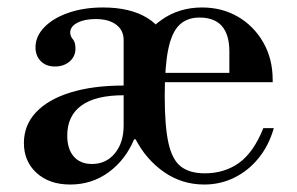

<svg xmlns="http://www.w3.org/2000/svg" viewBox="-20 -482 795 514"><path d="M527 12Q467 12 419 -21.5Q371 -55 342.5 -110Q314 -165 314 -228Q314 -288 339.5 -341.5Q365 -395 412 -428.5Q459 -462 521 -462Q574 -462 616.5 -437.5Q659 -413 684.5 -369Q710 -325 710 -268V-262H383V-287H594V-344Q594 -435 514 -435Q481 -435 460.5 -415.5Q440 -396 430.5 -350.5Q421 -305 421 -225Q421 -144 431 -99Q441 -54 464.5 -36Q488 -18 528 -18Q581 -18 620 -46Q659 -74 685 -139H713Q700 -93 672.5 -59Q645 -25 607.5 -6.5Q570 12 527 12ZM226 -43Q264 -43 287.5 -71.5Q311 -100 311 -146V-227Q236 -227 198 -199.5Q160 -172 160 -119Q160 -83 177.5 -63Q195 -43 226 -43ZM168 12Q112 12 78 -19Q44 -50 44 -99Q44 -147 76.5 -181.5Q109 -216 169 -234.5Q229 -253 311 -253V-375Q311 -401 291 -416Q271 -431 236 -431Q206 -431 187 -421Q168 -411 168 -395Q168 -385 175 -377Q182 -369 182 -352Q182 -331 166.5 -317.5Q151 -304 127 -304Q103 -304 89 -318.5Q75 -333 75 -355Q75 -385 99 -409.5Q123 -434 164 -448Q205 -462 256 -462Q329 -462 375 -433.5Q421 -405 421 -359V-55L343 -109H339Q316 -54 271 -21Q226 12 168 12Z"/></svg>

Font: Libre Bodoni
Style: Regular
Weight: 400
Designer: Pablo Impallari, Rodrigo Fuenzalida
Foundry: Impallari Type
Version: Version 2.005;gftools[0.9.23]